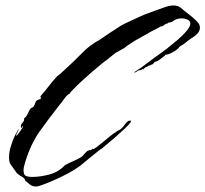

<svg xmlns="http://www.w3.org/2000/svg" viewBox="-20 -623 750 701"><path d="M112 58Q96 58 86.5 48.5Q77 39 73 39Q71 28 61.5 23Q52 18 45 12Q41 9 38.5 5Q36 1 33 -3Q23 -17 18 -24Q13 -31 13 -49Q13 -68 20 -90.5Q27 -113 35 -129Q37 -133 41.5 -140.5Q46 -148 47 -151H48Q47 -144 43 -138.5Q39 -133 39 -126Q43 -129 53 -143Q63 -157 64 -161Q63 -161 63 -161.5Q63 -162 63 -162H61Q60 -161 60 -159Q60 -157 58 -155Q56 -159 56 -161Q56 -168 61 -173.5Q66 -179 68 -184V-191Q76 -196 81 -207.5Q86 -219 91 -226Q94 -229 98 -230.5Q102 -232 104 -236Q107 -241 108.5 -246.5Q110 -252 114 -256Q118 -259 124 -260Q130 -261 130 -268L127 -267L128 -272Q144 -290 158.5 -309Q173 -328 189 -345Q194 -349 198 -352Q202 -355 206 -359Q216 -368 226 -377.5Q236 -387 246 -396Q264 -413 282 -431.5Q300 -450 320 -463Q325 -467 330.5 -470Q336 -473 341 -476Q361 -490 381 -503Q401 -516 421 -529Q435 -537 450 -543.5Q465 -550 479 -557Q495 -565 512 -571.5Q529 -578 546 -584Q560 -589 579.5 -596Q599 -603 613 -603Q625 -603 633 -599Q641 -595 649 -587Q657 -580 671.5 -569Q686 -558 698 -546Q710 -534 710 -523Q710 -510 700.5 -500Q691 -490 680 -484Q669 -477 659 -468.5Q649 -460 636 -453Q630 -443 612 -433Q594 -423 583 -423V-421Q576 -416 566.5 -408Q557 -400 549 -398Q548 -397 545 -397Q544 -396 542 -393.5Q540 -391 539 -390V-389Q534 -388 530 -385.5Q526 -383 521 -383Q518 -378 512 -378Q511 -376 508 -374.5Q505 -373 504 -370H503L500 -371Q497 -367 493 -367Q489 -367 484 -365Q483 -364 478 -361Q473 -358 471 -358H470L471 -360Q495 -375 517.5 -392.5Q540 -410 563 -426Q572 -432 590 -446Q608 -460 628 -477Q648 -494 661.5 -510.5Q675 -527 675 -537Q675 -547 664 -551.5Q653 -556 645 -556Q626 -556 615 -548Q604 -540 593 -540L592 -537Q585 -537 579 -531.5Q573 -526 565 -526Q563 -524 553.5 -519Q544 -514 534 -509Q524 -504 520 -501Q502 -491 484 -481Q466 -471 449 -459Q445 -457 441 -453.5Q437 -450 433 -447L407 -433Q406 -433 397 -426Q388 -419 379.5 -412Q371 -405 371 -405Q366 -402 351 -390Q336 -378 316.5 -361Q297 -344 278.5 -327Q260 -310 247.5 -297Q235 -284 234 -281Q224 -276 215 -263Q206 -250 199 -242Q158 -190 125 -143.5Q92 -97 72 -31Q70 -24 68 -16.5Q66 -9 66 -1Q66 16 75 19.5Q84 23 97 23Q127 23 160.5 14Q194 5 217 -20Q234 -29 247 -34.5Q260 -40 276 -49Q282 -53 288.5 -61.5Q295 -70 302 -73Q308 -76 308.5 -75Q309 -74 310 -74.5Q311 -75 318 -79V-81L320 -79H322Q330 -83 347.5 -97.5Q365 -112 381 -125Q397 -138 401 -139Q403 -141 407 -144Q411 -147 415 -148Q425 -153 435.5 -168Q446 -183 455 -183Q458 -183 458 -178Q451 -168 434 -152Q417 -136 398.5 -120Q380 -104 366.5 -93Q353 -82 353 -81Q350 -81 338.5 -71.5Q327 -62 312 -50Q297 -38 284 -27Q271 -16 266 -13Q254 -4 232 8Q210 20 184.5 31.5Q159 43 139 50.5Q119 58 112 58Z"/></svg>

Font: Cherish
Style: Regular
Weight: 400
Designer: Robert E. Leuschke
Foundry: Robert E. Leuschke
Version: Version 1.005